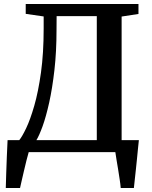

<svg xmlns="http://www.w3.org/2000/svg" viewBox="-20 -763 760 963"><path d="M9 180Q10 146.5 11.2 106.5Q12.5 66.5 14.2 23.8Q16 -19 18 -60H76.5Q91 -77.5 111.5 -120.5Q132 -163.5 152 -233Q172 -302.5 185.5 -399.2Q199 -496 199 -620.5V-680.5L109 -693.5V-743H674.5V-693L590 -680V-60H676.5Q674.5 -41 672 -16.8Q669.5 7.5 667 34.2Q664.5 61 661.5 87.5Q658.5 114 656 138Q653.5 162 651.5 180H585.5Q584 161 580.2 136.5Q576.5 112 572.5 86.8Q568.5 61.5 564.5 38.8Q560.5 16 558.5 0H124Q119 16 112.8 41.5Q106.5 67 100 94.8Q93.5 122.5 88.2 145.8Q83 169 80.5 180ZM162.5 -60H465.5V-682H264L263.5 -613.5Q263.5 -503.5 253 -411.8Q242.5 -320 226.8 -249Q211 -178 193.8 -130.2Q176.5 -82.5 162.5 -60Z"/></svg>

Font: Merriweather 36pt SemiBold
Style: Regular
Weight: 600
Version: Version 2.100